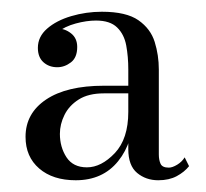

<svg xmlns="http://www.w3.org/2000/svg" viewBox="-20 -783 350 327"><path d="M249.5 -476Q228.5 -476 213.5 -488.5Q198.5 -501 198.5 -529V-664.5Q198.5 -686.5 195 -705.5Q191.5 -724.5 179.5 -736.2Q167.5 -748 143.5 -748Q127.5 -748 109 -743Q90.5 -738 77.5 -728Q64.5 -718 64.5 -701.5H45Q45 -717 55.2 -725.8Q65.5 -734.5 77.5 -734.5Q90.5 -734.5 101 -726.2Q111.5 -718 111.5 -703Q111.5 -685 100.8 -676.8Q90 -668.5 77.5 -668.5Q63.5 -668.5 54 -677Q44.5 -685.5 44.5 -701.5Q44.5 -720.5 60.2 -734.2Q76 -748 101.2 -755.5Q126.5 -763 153.5 -763Q195 -763 215.8 -748.5Q236.5 -734 243.5 -711.5Q250.5 -689 250.5 -664.5V-520Q250.5 -510.5 253.5 -504Q256.5 -497.5 267.5 -497.5Q273.5 -497.5 281.8 -502.5Q290 -507.5 294.5 -515L302 -500Q294 -490 281 -483Q268 -476 249.5 -476ZM109 -476Q70 -476 46.8 -496Q23.5 -516 23.5 -550Q23.5 -590 58.5 -613.5Q93.5 -637 157 -637H226.5V-624H157Q130.5 -624 114 -613.5Q97.5 -603 89.8 -587.2Q82 -571.5 82 -555Q82 -532.5 93.2 -515.2Q104.5 -498 128 -498Q152.5 -498 175.5 -522.2Q198.5 -546.5 198.5 -592.5H207.5Q207.5 -541 181.2 -508.5Q155 -476 109 -476Z"/></svg>

Font: Bodoni Moda 9pt
Style: Regular
Weight: 400
Designer: Owen Earl
Foundry: indestructible type
Version: Version 2.005